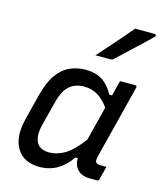

<svg xmlns="http://www.w3.org/2000/svg" viewBox="-121 -905 843 1003"><g transform="rotate(15 300.0 -403.5)"><path d="M292 -543Q346 -543 382.5 -519Q419 -495 443 -449H458Q462 -467 467 -486Q472 -505 479 -532H561Q572 -532 569 -520Q544 -420 518 -317Q492 -214 468 -120Q463 -99 468.5 -90Q474 -81 492 -81H526Q522 -64 517 -44.5Q512 -25 507 -8Q506 0 496 0H459Q416 0 392.5 -23Q369 -46 370 -86H357Q326 -40 283.5 -15Q241 10 187 10Q102 10 65 -50.5Q28 -111 53 -211L88 -350Q107 -424 137 -466Q167 -508 206.5 -525.5Q246 -543 292 -543ZM159 -95Q180 -76 216 -76Q259 -76 300.5 -100.5Q342 -125 393 -192Q405 -238 416.5 -284.5Q428 -331 440 -378Q414 -415 381.5 -435.5Q349 -456 306 -456Q259 -456 227.5 -429.5Q196 -403 179 -336L146 -208Q136 -168 139.5 -140Q143 -112 159 -95ZM484 -817H590Q597 -817 597.5 -811Q598 -805 592 -800Q561 -770 535 -745.5Q509 -721 481.5 -695.5Q454 -670 419 -637Q411 -629 400 -629H320Q360 -674 402 -721.5Q444 -769 484 -817Z"/></g></svg>

Font: Recursive Mn Lnr St
Style: Italic
Weight: 400
Italic angle: -15°
Monospace: yes
Version: Version 1.079;hotconv 1.0.112;makeotfexe 2.5.65598; ttfautoh